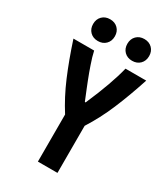

<svg xmlns="http://www.w3.org/2000/svg" viewBox="-275 -1296 1236 1416"><g transform="rotate(30 342.5 -588.0)"><path d="M454.1 -1150.1Q479.8 -1175.8 520.8 -1175.8Q561.8 -1175.8 587.6 -1150.1Q613.3 -1124.3 613.3 -1083.3Q613.3 -1042.3 587.6 -1016.6Q561.8 -990.9 520.8 -990.9Q479.8 -990.9 454.1 -1016.6Q428.4 -1042.3 428.4 -1083.3Q428.4 -1124.3 454.1 -1150.1ZM162.4 -1150.1Q188.2 -1175.8 229.2 -1175.8Q270.2 -1175.8 295.9 -1150.1Q321.6 -1124.3 321.6 -1083.3Q321.6 -1042.3 295.9 -1016.6Q270.2 -990.9 229.2 -990.9Q188.2 -990.9 162.4 -1016.6Q136.7 -1042.3 136.7 -1083.3Q136.7 -1124.3 162.4 -1150.1ZM378.3 -554Q474.6 -775.4 508.5 -916.7H684.9Q634.1 -761.1 580.7 -635.1Q527.3 -509.1 458.3 -401V0H291.7V-401Q222.7 -509.1 169.3 -635.1Q115.9 -761.1 65.1 -916.7H241.5Q246.7 -892.6 254.2 -866.5Q261.7 -840.5 272.5 -809.9Q283.2 -779.3 290.7 -758.1Q298.2 -737 312.5 -700.8Q326.8 -664.7 332.4 -650.7Q337.9 -636.7 353.8 -598Q369.8 -559.2 371.7 -554Z"/></g></svg>

Font: Monoid
Style: Bold
Weight: 700
Width: 4
Designer: Andreas Larsen (@larsenwork)
Version: Version 0.61